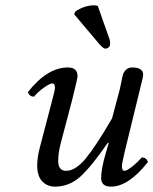

<svg xmlns="http://www.w3.org/2000/svg" viewBox="-20 -693 577 723"><path d="M505.9 -352.1 450.2 -124Q439 -76.2 439 -66.9Q439 -49.8 449.2 -49.8Q457 -49.8 476.1 -64.5Q495.1 -79.1 514.2 -100.1Q531.2 -100.1 537.1 -83Q463.9 9.8 397.9 9.8Q360.8 9.8 360.8 -22.9Q360.8 -55.2 377.9 -115.2L389.2 -153.8L386.2 -155.8Q325.2 -66.9 283.2 -28.6Q241.2 9.8 187 9.8Q158.2 9.8 139.2 -10Q120.1 -29.8 120.1 -69.8Q120.1 -99.6 129.9 -137.2L173.8 -305.2Q187 -353 187 -361.8Q187 -378.9 176.8 -378.9Q168.9 -378.9 147.5 -364.5Q126 -350.1 107.9 -329.1Q90.8 -329.1 85 -346.2Q158.2 -439 235.8 -439Q272 -439 272 -405.8Q272 -397.9 251 -314L208 -150.9Q199.2 -115.7 199.2 -86.9Q199.2 -49.8 229 -49.8Q264.2 -49.8 302.5 -95.9Q340.8 -142.1 401.9 -247.1L431.2 -356.9Q433.1 -364.7 437 -384.8Q440.9 -404.8 443.4 -413.3Q445.8 -421.9 454.8 -430.4Q463.9 -439 477.1 -439Q519 -439 519 -412.1Q519 -407.2 516.6 -396Q514.2 -384.8 510.5 -371.3Q506.8 -357.9 505.9 -352.1ZM348.1 -670.9 392.6 -544.9Q396 -533.2 393.6 -521Q392.6 -517.1 387.5 -513.4Q382.3 -509.8 376.5 -509.8Q368.7 -509.8 351.6 -529.8L259.3 -639.2L263.7 -649.9Q298.8 -672.9 333.5 -672.9Q340.3 -672.9 348.1 -670.9Z"/></svg>

Font: Linux Libertine
Style: Italic
Weight: 400
Italic angle: -12°
Designer: Philipp H. Poll
Foundry: Philipp H. Poll
Version: Version 5.1.6 ; ttfautohint (v0.9)